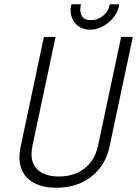

<svg xmlns="http://www.w3.org/2000/svg" viewBox="-20 -874 646 905"><path d="M542 -854H497L496 -847Q490 -819 465 -799Q440 -779 411 -779Q376 -779 365.5 -799Q355 -819 360 -847L362 -854H317L315 -847Q309 -816 319 -790Q329 -764 351.5 -749Q374 -734 404 -734Q436 -734 464.5 -749.5Q493 -765 514 -790.5Q535 -816 541 -847ZM497 -186 606 -700H551L442 -187Q432 -140 406 -107.5Q380 -75 342 -58.5Q304 -42 257 -42Q211 -42 179.5 -58.5Q148 -75 135.5 -107Q123 -139 133 -187L242 -700H187L78 -186Q64 -122 81 -78Q98 -34 141 -11.5Q184 11 246 11Q310 11 361.5 -12Q413 -35 448.5 -79Q484 -123 497 -186Z"/></svg>

Font: Advent Pro
Style: Italic
Weight: 400
Italic angle: -12°
Designer: VivaRado, Andreas Kalpakidis
Foundry: VivaRado, Andreas Kalpakidis
Version: Version 3.000